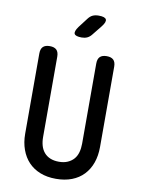

<svg xmlns="http://www.w3.org/2000/svg" viewBox="-102 -1018 804 1096"><g transform="rotate(10 300.0 -470.0)"><path d="M83 -678Q83 -705 96 -717.5Q109 -730 135 -730Q161 -730 174 -717.5Q187 -705 187 -678V-213Q187 -185 193.5 -162.5Q200 -140 214 -123.5Q228 -107 249.5 -98Q271 -89 300 -89Q329 -89 350.5 -98.5Q372 -108 386 -124Q400 -140 406.5 -163Q413 -186 413 -213V-678Q413 -705 426 -717.5Q439 -730 465 -730Q491 -730 504 -717.5Q517 -705 517 -678V-213Q517 -162 502.5 -121Q488 -80 460 -50.5Q432 -21 391.5 -5.5Q351 10 300 10Q248 10 208 -6Q168 -22 140.5 -51Q113 -80 98 -121.5Q83 -163 83 -213ZM305 -810Q269 -810 262.5 -823.5Q256 -837 277 -866L319 -921Q331 -937 345.5 -943.5Q360 -950 380 -950Q416 -950 423 -936Q430 -922 407 -893L362 -837Q351 -823 337 -816.5Q323 -810 305 -810Z"/></g></svg>

Font: Maple Mono Normal NL Medium
Style: Regular
Weight: 500
Monospace: yes
Designer: subframe7536
Version: Version 7.000